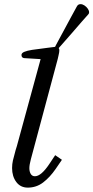

<svg xmlns="http://www.w3.org/2000/svg" viewBox="-20 -877 441 907"><path d="M318.8 -719.7Q304.7 -704.1 288.6 -685.3Q272.5 -666.5 257.8 -650.4L257.3 -649.9Q260.3 -646.5 260.3 -638.7Q260.3 -630.9 256.8 -616.5Q253.4 -602.1 252.9 -599.1L126 -125.5Q118.7 -98.6 118.7 -82.5Q118.7 -66.4 125.2 -55.4Q131.8 -44.4 145 -44.4Q174.3 -44.4 212.9 -102.1L240.7 -144L272.5 -122.1L242.7 -78.6Q215.8 -39.6 183.8 -15.1Q151.9 9.3 111.3 9.3Q76.7 9.3 56.9 -17.3Q37.1 -43.9 37.1 -83Q37.1 -101.6 41 -118.9Q44.9 -136.2 53.7 -167.5L59.6 -186.5L171.9 -597.7L93.3 -602.5Q81.5 -604.5 81.5 -617.2Q81.5 -626.5 94.7 -632.1Q107.9 -637.7 131.3 -641.4Q154.8 -645 206.5 -651.4L233.9 -654.8L240.7 -655.8L241.2 -658.2L315.4 -795.9Q322.3 -807.6 342.3 -845.2Q345.7 -852.1 350.1 -854.7Q354.5 -857.4 360.8 -857.4Q369.6 -857.4 378.9 -851.3Q388.2 -845.2 394.5 -836.2Q400.9 -827.1 400.9 -819.3Q400.9 -815.9 400.1 -813.7Q399.4 -811.5 397 -809.1Q375.5 -785.6 318.8 -719.7Z"/></svg>

Font: Radley
Style: Italic
Weight: 400
Italic angle: -12°
Designer: Vernon Adams
Foundry: Vernon Adams
Version: Version 1.003; ttfautohint (v1.6)